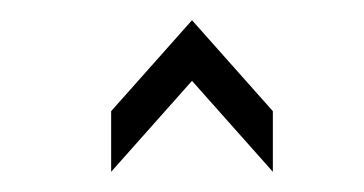

<svg xmlns="http://www.w3.org/2000/svg" viewBox="-20 -540 360 190"><path d="M170 -520 250 -430V-370L170 -460L90 -370V-430Z"/></svg>

Font: SOV_Station
Style: Book
Weight: 400
Version: Version 1.00